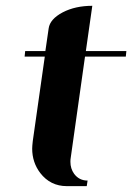

<svg xmlns="http://www.w3.org/2000/svg" viewBox="-20 -635 451 655"><path d="M64 -441.9 65.9 -460.9H134.8L146 -538.1Q150.4 -569.8 193.8 -592.8Q236.8 -615.2 294.9 -615.2L272.9 -460.9H411.1L409.2 -441.9H270L221.2 -96.2Q220.2 -91.3 220.2 -83Q220.2 -59.6 232.9 -42Q250 -19 278.8 -19L275.9 0H208Q151.9 0 117.2 -44.9Q89.8 -81.1 89.8 -127.9Q89.8 -136.2 91.8 -153.8L132.8 -441.9Z"/></svg>

Font: Hjet
Style: Italic
Weight: 400
Designer: T. Christopher White
Version: Version 1.2